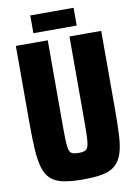

<svg xmlns="http://www.w3.org/2000/svg" viewBox="-111 -1030 806 1192"><g transform="rotate(-10 292.0 -434.0)"><path d="M314 96Q240 96 191 86Q142 76 112.5 50Q83 24 69 -21.5Q55 -67 50.5 -137Q46 -207 46 -306V-793H247V-249Q247 -186 249 -150.5Q251 -115 257 -98Q263 -81 277 -76Q291 -71 314 -71Q339 -71 353 -76Q367 -81 373.5 -98Q380 -115 382 -150.5Q384 -186 384 -249V-793H584V-306Q584 -207 580.5 -137Q577 -67 562 -21.5Q547 24 517.5 50Q488 76 439 86Q390 96 314 96ZM167 -852V-964H440V-852Z"/></g></svg>

Font: Farlight84_Sys_V01
Style: Bold
Weight: 700
Designer: Monotype Design Team, Nadine Chahine and Nizar Qandah
Foundry: Monotype Imaging Inc.
Version: Version 2.004;October 31, 2024;FontCreator 14.0.0.2814 64-bi